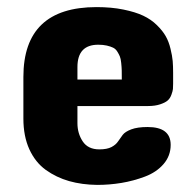

<svg xmlns="http://www.w3.org/2000/svg" viewBox="-20 -521 550 541"><path d="M467.8 -315.9V-285.2Q467.8 -275.9 467.3 -270.3Q466.8 -264.6 463.1 -254.4Q459.5 -244.1 452.6 -238Q445.8 -231.9 431.4 -227.1Q417 -222.2 397 -222.2H198.2V-173.8Q198.2 -145 213.1 -122.6Q228 -100.1 259.8 -100.1Q281.7 -100.1 294.2 -106.7Q306.6 -113.3 312.7 -122.6Q318.8 -131.8 325.7 -140.9Q332.5 -149.9 349.9 -156.5Q367.2 -163.1 396 -163.1Q460.9 -163.1 460.9 -112.8Q460.9 -82 440.9 -58.8Q420.9 -35.6 388.4 -23.4Q356 -11.2 322.3 -5.6Q288.6 0 253.9 0Q210.9 -0.5 174.8 -10.7Q138.7 -21 109.1 -42.2Q79.6 -63.5 62.7 -100.3Q45.9 -137.2 45.9 -187V-304.2Q45.9 -501 252 -501Q293.9 -501 327.6 -494.1Q361.3 -487.3 383.5 -476.8Q405.8 -466.3 422.1 -450.2Q438.5 -434.1 447 -418.9Q455.6 -403.8 460.4 -383.8Q465.3 -363.8 466.6 -349.1Q467.8 -334.5 467.8 -315.9ZM198.2 -332V-296.9H323.2Q323.2 -313.5 323 -322.5Q322.8 -331.5 321.5 -343.8Q320.3 -356 317.6 -362.3Q314.9 -368.7 310.3 -376Q305.7 -383.3 298.6 -386.7Q291.5 -390.1 281 -392.6Q270.5 -395 256.8 -395Q198.2 -395 198.2 -332Z"/></svg>

Font: Concert One
Style: Regular
Weight: 400
Designer: Johan Kallas, Mihkel Virkus
Foundry: Johan Kallas, Mihkel Virkus
Version: Version 1.003